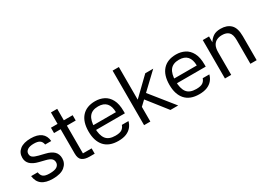

<svg xmlns="http://www.w3.org/2000/svg" viewBox="-8 -1446 3019 2186"><g transform="rotate(-30 1501.5 -353.5)"><path d="M363 -372.3Q356.7 -411.3 331.2 -428.5Q305.7 -445.7 254.7 -445.7Q200 -445.7 171.7 -426.5Q143.3 -407.3 143.3 -376.3Q143.3 -343.7 165.7 -328Q188 -312.3 234 -300.7L313.7 -281Q384.7 -264.3 419 -230Q453.3 -195.7 453.3 -139.7Q453.3 -75 402 -32.5Q350.7 10 246.7 10Q154 10 104 -27.2Q54 -64.3 44.7 -140.7H131Q136.7 -100 161 -80.3Q185.3 -60.7 244.7 -60.7Q312.7 -60.7 341.2 -81.2Q369.7 -101.7 369.7 -134.7Q369.7 -166.3 348.8 -184.7Q328 -203 281 -214.7L201.3 -234.7Q131.7 -251.7 96.7 -285.5Q61.7 -319.3 61.7 -371Q61.7 -437.7 111.3 -476.7Q161 -515.7 254.7 -515.7Q341.7 -515.7 389.3 -479.3Q437 -443 443 -372.3Z M801 -435H685V-70H799.3V0H730.7Q670.3 0 636.5 -24.7Q602.7 -49.3 602.7 -115.7V-435H515.7V-505H602.7V-655.7H685V-505H801Z M904.7 -288.7H1245Q1244.3 -367 1208.5 -407Q1172.7 -447 1101 -447Q1021 -447 984 -398.7Q947 -350.3 947 -255Q947 -158.3 983.3 -108.5Q1019.7 -58.7 1108 -58.7Q1167 -58.7 1193.8 -77.7Q1220.7 -96.7 1231 -129.3H1318Q1308 -88.7 1282 -57.2Q1256 -25.7 1213.3 -7.8Q1170.7 10 1108 10Q988 10 926.3 -58.8Q864.7 -127.7 864.7 -253Q864.7 -380.3 926.2 -448Q987.7 -515.7 1101 -515.7Q1163.3 -515.7 1214.2 -490Q1265 -464.3 1295.8 -407Q1326.7 -349.7 1326.7 -254.3V-226.3H903.7Z M1633.7 -328 1897 0H1795L1576 -278.3ZM1531 0H1448.7V-717H1531ZM1503.7 -261.3 1755.7 -505H1860.3L1504 -167.3Z M1967.7 -288.7H2308Q2307.3 -367 2271.5 -407Q2235.7 -447 2164 -447Q2084 -447 2047 -398.7Q2010 -350.3 2010 -255Q2010 -158.3 2046.3 -108.5Q2082.7 -58.7 2171 -58.7Q2230 -58.7 2256.8 -77.7Q2283.7 -96.7 2294 -129.3H2381Q2371 -88.7 2345 -57.2Q2319 -25.7 2276.3 -7.8Q2233.7 10 2171 10Q2051 10 1989.3 -58.8Q1927.7 -127.7 1927.7 -253Q1927.7 -380.3 1989.2 -448Q2050.7 -515.7 2164 -515.7Q2226.3 -515.7 2277.2 -490Q2328 -464.3 2358.8 -407Q2389.7 -349.7 2389.7 -254.3V-226.3H1966.7Z M2594 0H2511.7V-505H2594V-428.3Q2617.7 -467.3 2653.3 -491.5Q2689 -515.7 2750 -515.7Q2833 -515.7 2880.8 -469.5Q2928.7 -423.3 2928.7 -315.7V0H2846.3V-312.7Q2846.3 -385 2816.3 -415Q2786.3 -445 2728.7 -445Q2688 -445 2657.7 -430Q2627.3 -415 2610.7 -382.8Q2594 -350.7 2594 -297.3Z"/></g></svg>

Font: 42dot Sans Light
Style: Regular
Weight: 300
Designer: 42dot
Version: Version 1.000